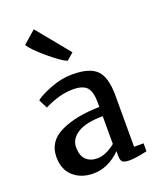

<svg xmlns="http://www.w3.org/2000/svg" viewBox="-127 -733 669 818"><g transform="rotate(-20 208.0 -324.0)"><path d="M30 -112Q30 -182 98 -215Q166 -248 275 -250V-270Q275 -318 257.5 -338.5Q240 -359 193 -359Q134 -359 64 -324L44 -364Q62 -380 113 -400Q164 -420 213 -420Q293 -420 324.5 -387Q356 -354 356 -273V-40H399V-4Q348 8 318 8Q296 8 287.5 1Q279 -6 279 -28V-48Q223 8 155 8Q101 8 65.5 -23Q30 -54 30 -112ZM193 -47Q231 -47 275 -82V-208Q199 -208 161 -184Q123 -160 123 -122Q123 -84 142 -65.5Q161 -47 193 -47ZM215 -481Q190 -491 137 -535.5Q84 -580 68 -606L125 -656H126L247 -508L216 -481Z"/></g></svg>

Font: Aikya Medium
Style: Regular
Weight: 500
Designer: Neelakash Kshetrimayum (Latin subset based on Merriweather by Eben Sorkin)
Foundry: Brand New Type
Version: Version 1.00 b005